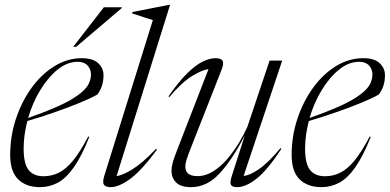

<svg xmlns="http://www.w3.org/2000/svg" viewBox="-20 -762 1608 792"><path d="M348.5 -197.5Q316.5 -117 284.5 -71.8Q252.5 -26.5 218.2 -8.2Q184 10 145 10Q88 10 55 -22.2Q22 -54.5 22 -123Q22 -200.5 45.8 -272Q69.5 -343.5 110.5 -400Q151.5 -456.5 204.8 -489.2Q258 -522 317.5 -522Q363.5 -522 385.2 -501.2Q407 -480.5 407 -452Q407 -405 381.5 -372Q355.5 -357 307.2 -337.2Q259 -317.5 202 -297.8Q145 -278 93 -263Q77.5 -204.5 77.5 -149.5Q77.5 -85.5 98.5 -60.2Q119.5 -35 159.5 -35Q193.5 -35 223 -49.8Q252.5 -64.5 281.8 -100.2Q311 -136 344 -199ZM300 -507Q257.5 -507 217.8 -475Q178 -443 146 -390.2Q114 -337.5 96 -275.5Q219.5 -318.5 276.2 -352.8Q333 -387 347 -418.5Q362.5 -454.5 349 -480.8Q335.5 -507 300 -507ZM282 -569 408.5 -732H482.5L482 -728.5L294.5 -569Z M610.5 -679Q597 -683.5 571.5 -691.5Q546 -699.5 524.5 -707L526.5 -712.5L677 -742H681.5L461 -36Q485 -38 526.8 -64Q568.5 -90 623.5 -148L627.5 -144.5Q563.5 -58 517 -24Q470.5 10 436.5 10Q415.5 10 408.8 -0.2Q402 -10.5 410 -36Z M936.5 -37 990 -204Q939.5 -105.5 887 -47.8Q834.5 10 767.5 10Q725.5 10 706.5 -9.2Q687.5 -28.5 687.5 -57.5Q687.5 -73 692.5 -91.5Q697.5 -110 711 -144L840 -476.5Q815 -474.5 772.5 -448.5Q730 -422.5 678.5 -361.5L675 -364.5Q717.5 -426 752.8 -460.2Q788 -494.5 816.8 -508.2Q845.5 -522 869 -522Q892.5 -522 898.2 -511Q904 -500 894.5 -475.5L768.5 -155Q755 -121.5 749.8 -104Q744.5 -86.5 744.5 -76Q744.5 -53.5 758 -44.5Q771.5 -35.5 794 -35.5Q828 -35.5 859.5 -55.2Q891 -75 917.8 -106.5Q944.5 -138 965.8 -173.2Q987 -208.5 1000.5 -239L1092 -512H1144L985 -36.5Q1009.5 -38 1047.5 -63.8Q1085.5 -89.5 1137 -151L1141 -148.5Q1083 -60 1038.5 -25Q994 10 958 10Q938 10 932.8 0.5Q927.5 -9 936.5 -37Z M1509.5 -197.5Q1477.5 -117 1445.5 -71.8Q1413.5 -26.5 1379.2 -8.2Q1345 10 1306 10Q1249 10 1216 -22.2Q1183 -54.5 1183 -123Q1183 -200.5 1206.8 -272Q1230.5 -343.5 1271.5 -400Q1312.5 -456.5 1365.8 -489.2Q1419 -522 1478.5 -522Q1524.5 -522 1546.2 -501.2Q1568 -480.5 1568 -452Q1568 -405 1542.5 -372Q1516.5 -357 1468.2 -337.2Q1420 -317.5 1363 -297.8Q1306 -278 1254 -263Q1238.5 -204.5 1238.5 -149.5Q1238.5 -85.5 1259.5 -60.2Q1280.5 -35 1320.5 -35Q1354.5 -35 1384 -49.8Q1413.5 -64.5 1442.8 -100.2Q1472 -136 1505 -199ZM1461 -507Q1418.5 -507 1378.8 -475Q1339 -443 1307 -390.2Q1275 -337.5 1257 -275.5Q1380.5 -318.5 1437.2 -352.8Q1494 -387 1508 -418.5Q1523.5 -454.5 1510 -480.8Q1496.5 -507 1461 -507Z"/></svg>

Font: Newsreader Display Light
Style: Italic
Weight: 300
Italic angle: -17°
Designer: Hugues Gentile
Foundry: Production Type
Version: Version 1.001